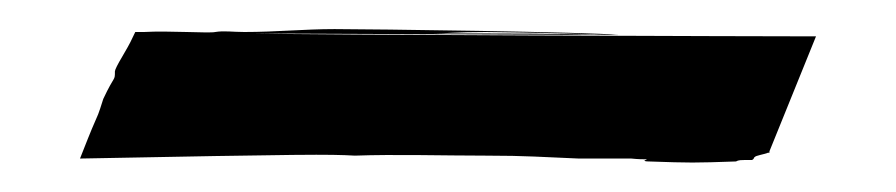

<svg xmlns="http://www.w3.org/2000/svg" viewBox="-20 -392 616 132"><path d="M154 -369 388 -368C379 -369 320 -369 278 -369C286 -369 294 -370 314 -370C393 -369 381 -368 405 -368C387 -370 234 -372 210 -372C189 -372 170 -370 148 -370C140 -370 134 -371 128 -370C124 -369 96 -371 79 -370H73C69 -362 71 -365 64 -353C61 -348 59 -344 59 -343C59 -336 59 -341 51 -324C50 -321 48 -314 46 -310C42 -301 39 -293 35 -283C191 -286 206 -286 224 -285C251 -286 286 -285 314 -285C342 -285 353 -284 378 -283H394H414C424 -282 426 -283 424 -282C423 -282 422 -281 426 -281C455 -280 457 -280 486 -281C488 -282 488 -282 497 -282C499 -283 498 -284 499 -284C499 -285 506 -286 508 -287H509V-288L541 -367C504 -367 186 -368 154 -369ZM267 -369C251 -370 239 -370 237 -370C251 -370 260 -369 267 -369Z"/></svg>

Font: HIVNotRetro
Style: Regular
Weight: 400
Designer: Feorag
Foundry: Feorag
Version: Version 1.000;PS 001.000;hotconv 1.0.88;makeotf.lib2.5.64775